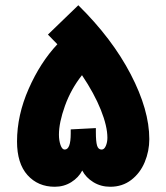

<svg xmlns="http://www.w3.org/2000/svg" viewBox="-20 -713 635 733"><path d="M550 -182Q550 -136 532.5 -94Q515 -52 481 -26Q447 0 401 0Q365 0 336.5 -17.5Q308 -35 294 -62Q280 -35 252 -17.5Q224 0 189 0Q125 0 85 -44.5Q45 -89 45 -173Q45 -273 89.5 -374Q134 -475 199 -544L163 -581L279 -693Q408 -566 479 -429.5Q550 -293 550 -182ZM390 -187Q390 -231 365 -293.5Q340 -356 293 -426Q251 -373 228 -309Q205 -245 205 -199Q205 -177 211 -159.5Q217 -142 227 -142Q250 -142 250 -203V-219L346 -224V-208Q346 -173 350.5 -157.5Q355 -142 368 -142Q378 -142 384 -156Q390 -170 390 -187Z"/></svg>

Font: Noto Sans Arabic CondBlack
Style: Regular
Weight: 900
Width: 3
Designer: Nadine Chahine
Foundry: Monotype Imaging Inc.
Version: Version 1.001